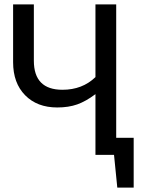

<svg xmlns="http://www.w3.org/2000/svg" viewBox="-20 -709 652 879"><path d="M592 -78V150H517L502 0H417V-278Q373 -245 333.5 -231Q294 -217 242 -217Q150 -217 95 -273Q40 -329 40 -424V-689H135V-431Q135 -298 266 -298Q357 -298 417 -356V-689H512V-78Z"/></svg>

Font: FiraGO
Style: Regular
Weight: 400
Designer: bBox Type
Foundry: bBox Type GmbH
Version: Version 1.001;April 20, 2020;FontCreator 12.0.0.2555 64-bit